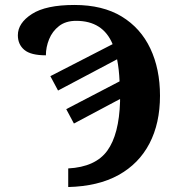

<svg xmlns="http://www.w3.org/2000/svg" viewBox="-20 -744 717 774"><path d="M255 -65Q365 -71 412.5 -136.5Q460 -202 464 -335V-345L278 -246L247 -304L462 -416Q461 -440 458.5 -462.5Q456 -485 452 -505L214 -379L183 -437L434 -566Q395 -660 287 -660Q245 -660 218 -639Q191 -618 178 -586Q165 -554 165 -521Q104 -521 78 -543Q52 -565 52 -602Q52 -651 108.5 -687.5Q165 -724 280 -724Q394 -724 470.5 -677.5Q547 -631 586 -548.5Q625 -466 625 -358Q625 -247 582.5 -165.5Q540 -84 458 -38.5Q376 7 255 10Z"/></svg>

Font: Noto Serif
Style: Bold
Weight: 700
Designer: Monotype Design Team
Foundry: Monotype Imaging Inc.
Version: Version 2.014